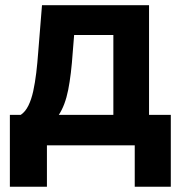

<svg xmlns="http://www.w3.org/2000/svg" viewBox="-20 -561 697 741"><path d="M18.1 159.7V-117.7H60.1Q77.6 -129.4 89.4 -153.1Q101.1 -176.8 108.2 -209Q115.2 -241.2 119.9 -279.8Q124.5 -318.4 127.4 -358.9L142.1 -541H555.2V-117.7H639.2V159.7H500V0H161.1V159.7ZM207 -117.7H417.5V-425.8H266.1L260.7 -358.9Q254.9 -273.4 243.2 -214.1Q231.4 -154.8 207 -117.7Z"/></svg>

Font: Inter 17pt
Style: Bold
Weight: 700
Version: Version 4.001;git-66647c0bb